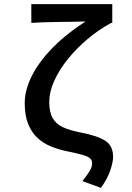

<svg xmlns="http://www.w3.org/2000/svg" viewBox="-20 -726 640 932"><path d="M470 186 380 153Q404 123 415.5 104Q427 85 427 66Q427 51 416.5 42Q406 33 379.5 25.5Q353 18 304 8Q265 0 228 -15Q191 -30 162.5 -56Q134 -82 117 -123.5Q100 -165 100 -225Q100 -268 115 -311.5Q130 -355 157 -397Q184 -439 220.5 -478.5Q257 -518 301.5 -554Q346 -590 395 -622Q373 -621 340 -620.5Q307 -620 269 -619.5Q231 -619 195 -618Q159 -617 132 -615V-706H525V-615H520Q459 -582 404.5 -536Q350 -490 308 -437.5Q266 -385 242.5 -332Q219 -279 219 -231Q219 -182 235.5 -153Q252 -124 285.5 -108.5Q319 -93 371 -83Q454 -67 491.5 -42.5Q529 -18 529 36Q529 60 515.5 100.5Q502 141 470 186Z"/></svg>

Font: Source Code Pro SemiBold
Style: Regular
Weight: 600
Monospace: yes
Designer: Paul D. Hunt, Teo Tuominen
Foundry: Adobe Systems Incorporated
Version: Version 1.018;hotconv 1.0.116;makeotfexe 2.5.65601